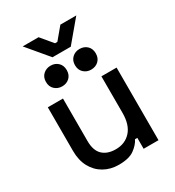

<svg xmlns="http://www.w3.org/2000/svg" viewBox="-208 -998 1029 1129"><g transform="rotate(-30 307.0 -434.0)"><path d="M265 9Q209 9 165 -16Q121 -41 96 -87Q71 -133 71 -197V-493H174V-204Q174 -140 206 -109.5Q238 -79 295 -79Q358 -79 396.5 -121.5Q435 -164 435 -244V-493H538V0H437V-74H421Q407 -44 371 -17.5Q335 9 265 9ZM403 -557Q374 -557 353.5 -576Q333 -595 333 -627Q333 -659 353.5 -678Q374 -697 403 -697Q434 -697 454 -678Q474 -659 474 -627Q474 -595 454 -576Q434 -557 403 -557ZM207 -557Q177 -557 156.5 -576Q136 -595 136 -627Q136 -659 156.5 -678Q177 -697 207 -697Q237 -697 257 -678Q277 -659 277 -627Q277 -595 257 -576Q237 -557 207 -557ZM242 -734 122 -877H230L296 -798H312L378 -877H486L366 -734Z"/></g></svg>

Font: Space Grotesk Light Medium
Style: Regular
Weight: 500
Version: Version 2.000